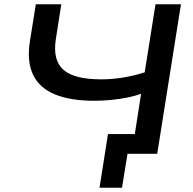

<svg xmlns="http://www.w3.org/2000/svg" viewBox="-20 -725 911 905"><path d="M555 160H449L489 -93H674L659 0H581ZM601 0 645 -283Q618 -273 581.5 -265.5Q545 -258 504 -254Q463 -250 424 -250Q312 -250 239 -280Q166 -310 136 -372.5Q106 -435 121 -531L149 -705H269L243 -539Q228 -441 279 -396Q330 -351 457 -351Q508 -351 560 -359.5Q612 -368 662 -384L713 -705H833L721 0Z"/></svg>

Font: Nunito Sans 10pt Expanded SemiBold
Style: Italic
Weight: 600
Width: 7
Italic angle: -9°
Designer: Vernon Adams
Foundry: Vernon Adams
Version: Version 3.101;gftools[0.9.27]